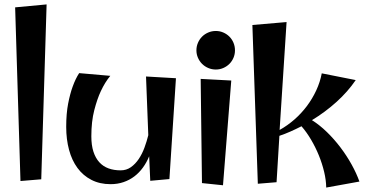

<svg xmlns="http://www.w3.org/2000/svg" viewBox="-20 -802 1648 861"><path d="M189 -782.2 165 2 71.8 9.8 47.9 -769Z M769 -451.2 739.7 1 653.8 8.8 648.9 -101.1Q637.7 -73.7 621.1 -50.8Q604.5 -27.8 582.8 -11.2Q561 5.4 534.2 14.6Q507.3 23.9 476.1 23.9Q427.2 23.9 389.9 4.6Q352.5 -14.6 327.4 -48.8Q302.2 -83 289.6 -130.1Q276.9 -177.2 276.9 -232.9Q276.9 -293 285.6 -337.6Q294.4 -382.3 305.7 -413.1Q318.4 -448.7 335 -474.1L474.6 -461.9Q450.7 -433.1 432.1 -393.1Q416 -358.9 402.8 -308.1Q389.6 -257.3 389.6 -190.9Q389.6 -150.9 398.9 -122.1Q408.2 -93.3 425.3 -74.5Q442.4 -55.7 466.6 -46.9Q490.7 -38.1 521 -38.1Q546.9 -38.1 566.9 -52.2Q586.9 -66.4 602.1 -88.9Q617.2 -111.3 627.7 -139.6Q638.2 -168 645 -195.8L634.8 -459Z M1033.7 -576.2Q1033.7 -558.6 1027.1 -543Q1020.5 -527.3 1008.8 -515.6Q997.1 -503.9 981.4 -497.1Q965.8 -490.2 947.8 -490.2Q929.7 -490.2 913.8 -497.1Q897.9 -503.9 886.2 -515.6Q874.5 -527.3 867.7 -543Q860.8 -558.6 860.8 -576.2Q860.8 -594.2 867.7 -610.1Q874.5 -626 886.2 -637.7Q897.9 -649.4 913.8 -656.2Q929.7 -663.1 947.8 -663.1Q965.8 -663.1 981.4 -656.2Q997.1 -649.4 1008.8 -637.7Q1020.5 -626 1027.1 -610.1Q1033.7 -594.2 1033.7 -576.2ZM1017.1 -440.9 980 28.8 885.7 19 879.9 -448.2Z M1265.1 -703.1 1233.9 -219.2Q1269 -238.8 1300.3 -266.1Q1331.5 -293.5 1356.2 -326.4Q1380.9 -359.4 1398.2 -396.7Q1415.5 -434.1 1422.9 -473.1L1575.2 -442.9Q1540 -391.1 1489.3 -345.2Q1438.5 -299.3 1378.9 -263.2Q1413.1 -241.7 1445.8 -210Q1478.5 -178.2 1506.6 -141.1Q1534.7 -104 1556.6 -64.5Q1578.6 -24.9 1591.8 12.2L1442.9 39.1Q1442.4 5.9 1433.6 -31.2Q1424.8 -68.4 1409.9 -105Q1395 -141.6 1375 -175.5Q1355 -209.5 1332 -235.8Q1307.1 -223.1 1282.5 -212.2Q1257.8 -201.2 1232.9 -192.9L1220.2 15.1L1136.2 22L1111.8 -689.9Z"/></svg>

Font: Original Surfer
Style: Regular
Weight: 400
Designer: Astigmatic (AOETI)
Foundry: Astigmatic (AOETI)
Version: Version 1.001